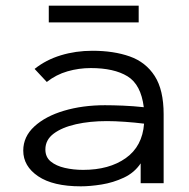

<svg xmlns="http://www.w3.org/2000/svg" viewBox="-20 -646 665 677"><path d="M265 11Q167 11 114.5 -24.5Q62 -60 62 -115Q62 -164 101 -200Q140 -236 205.5 -255.5Q271 -275 350 -275Q378 -275 414 -273.5Q450 -272 487 -268Q477 -348 429.5 -377Q382 -406 300 -406Q258 -406 218 -394.5Q178 -383 145 -357L102 -403Q142 -435 194.5 -451Q247 -467 306 -467Q381 -467 437.5 -447Q494 -427 525.5 -378Q557 -329 557 -243V0H476V-70Q454 -37 416.5 -19.5Q379 -2 338.5 4.5Q298 11 265 11ZM140 -119Q140 -92 159 -76.5Q178 -61 208.5 -54Q239 -47 273 -47Q365 -47 423.5 -88.5Q482 -130 488 -210Q456 -214 420.5 -216.5Q385 -219 357 -219Q297 -219 248 -208Q199 -197 169.5 -175Q140 -153 140 -119ZM152 -567V-626H469V-567Z"/></svg>

Font: Inconsolata Expanded
Style: Regular
Weight: 400
Width: 7
Monospace: yes
Designer: Raph Levien, Cyreal, Brenton Simpson
Foundry: Raph Levien, Cyreal, Google
Version: Version 3.100; ttfautohint (v1.8.4.7-5d5b)